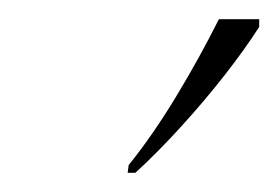

<svg xmlns="http://www.w3.org/2000/svg" viewBox="-20 -786 290 200"><path d="M114 -614Q139 -645 163.5 -685.5Q188 -726 208 -766H250V-758Q236 -736 215 -709Q194 -682 169 -654.5Q144 -627 121 -606H113Z"/></svg>

Font: Noto Serif Display Condensed ExtraLight
Style: Italic
Weight: 200
Width: 3
Italic angle: -12°
Designer: Monotype Design Team
Foundry: Monotype Imaging Inc.
Version: Version 2.009